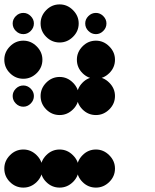

<svg xmlns="http://www.w3.org/2000/svg" viewBox="-24 -691 711 882"><path d="M416.7 -4.2Q451.7 -4.2 477.9 22.1Q504.2 48.3 504.2 83.3Q504.2 119.2 477.9 145Q451.7 170.8 416.7 170.8Q380.8 170.8 355 145Q329.2 119.2 329.2 83.3Q329.2 48.3 355 22.1Q380.8 -4.2 416.7 -4.2ZM250 -4.2Q285 -4.2 311.2 22.1Q337.5 48.3 337.5 83.3Q337.5 119.2 311.2 145Q285 170.8 250 170.8Q214.2 170.8 188.3 145Q162.5 119.2 162.5 83.3Q162.5 48.3 188.3 22.1Q214.2 -4.2 250 -4.2ZM83.3 -4.2Q118.3 -4.2 144.6 22.1Q170.8 48.3 170.8 83.3Q170.8 119.2 144.6 145Q118.3 170.8 83.3 170.8Q47.5 170.8 21.7 145Q-4.2 119.2 -4.2 83.3Q-4.2 48.3 21.7 22.1Q47.5 -4.2 83.3 -4.2ZM416.7 -337.5Q451.7 -337.5 477.9 -311.2Q504.2 -285 504.2 -250Q504.2 -214.2 477.9 -188.3Q451.7 -162.5 416.7 -162.5Q380.8 -162.5 355 -188.3Q329.2 -214.2 329.2 -250Q329.2 -285 355 -311.2Q380.8 -337.5 416.7 -337.5ZM250 -337.5Q285 -337.5 311.2 -311.2Q337.5 -285 337.5 -250Q337.5 -214.2 311.2 -188.3Q285 -162.5 250 -162.5Q214.2 -162.5 188.3 -188.3Q162.5 -214.2 162.5 -250Q162.5 -285 188.3 -311.2Q214.2 -337.5 250 -337.5ZM83.3 -298.3Q102.5 -298.3 117.1 -283.8Q131.7 -269.2 131.7 -250Q131.7 -230 117.1 -215.4Q102.5 -200.8 83.3 -200.8Q63.3 -200.8 48.8 -215.4Q34.2 -230 34.2 -250Q34.2 -269.2 48.8 -283.8Q63.3 -298.3 83.3 -298.3ZM416.7 -504.2Q451.7 -504.2 477.9 -477.9Q504.2 -451.7 504.2 -416.7Q504.2 -380.8 477.9 -355Q451.7 -329.2 416.7 -329.2Q380.8 -329.2 355 -355Q329.2 -380.8 329.2 -416.7Q329.2 -451.7 355 -477.9Q380.8 -504.2 416.7 -504.2ZM83.3 -504.2Q118.3 -504.2 144.6 -477.9Q170.8 -451.7 170.8 -416.7Q170.8 -380.8 144.6 -355Q118.3 -329.2 83.3 -329.2Q47.5 -329.2 21.7 -355Q-4.2 -380.8 -4.2 -416.7Q-4.2 -451.7 21.7 -477.9Q47.5 -504.2 83.3 -504.2ZM416.7 -631.7Q435.8 -631.7 450.4 -617.1Q465 -602.5 465 -583.3Q465 -563.3 450.4 -548.8Q435.8 -534.2 416.7 -534.2Q396.7 -534.2 382.1 -548.8Q367.5 -563.3 367.5 -583.3Q367.5 -602.5 382.1 -617.1Q396.7 -631.7 416.7 -631.7ZM250 -670.8Q285 -670.8 311.2 -644.6Q337.5 -618.3 337.5 -583.3Q337.5 -547.5 311.2 -521.7Q285 -495.8 250 -495.8Q214.2 -495.8 188.3 -521.7Q162.5 -547.5 162.5 -583.3Q162.5 -618.3 188.3 -644.6Q214.2 -670.8 250 -670.8ZM83.3 -631.7Q102.5 -631.7 117.1 -617.1Q131.7 -602.5 131.7 -583.3Q131.7 -563.3 117.1 -548.8Q102.5 -534.2 83.3 -534.2Q63.3 -534.2 48.8 -548.8Q34.2 -563.3 34.2 -583.3Q34.2 -602.5 48.8 -617.1Q63.3 -631.7 83.3 -631.7Z"/></svg>

Font: 0xA000-Dots-Mono
Style: Dots-Mono
Weight: 400
Version: Version 0.1